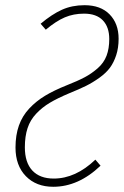

<svg xmlns="http://www.w3.org/2000/svg" viewBox="-20 -713 479 743"><path d="M307.1 -692.9Q369.6 -692.9 404.3 -657.2Q439 -621.6 439 -563Q439 -527.8 429.7 -499.5Q420.4 -471.2 405.5 -450.9Q390.6 -430.7 364.7 -412.1Q338.9 -393.6 312.7 -380.6Q286.6 -367.7 248 -352.1Q202.6 -333 173.1 -315.4Q143.6 -297.9 120.4 -273.4Q97.2 -249 86.7 -217.3Q76.2 -185.5 76.2 -143.1Q76.2 -84 105.2 -53Q134.3 -22 188 -22Q272.5 -22 349.1 -95.2L369.1 -71.8Q283.7 9.8 186 9.8Q120.1 9.8 80.1 -31.2Q40 -72.3 40 -142.1Q40 -189.9 53.2 -227.3Q66.4 -264.6 93.3 -293.2Q120.1 -321.8 154.5 -342.5Q189 -363.3 237.8 -382.8Q281.2 -399.9 307.9 -414.1Q334.5 -428.2 358.2 -449Q381.8 -469.7 392.3 -497.3Q402.8 -524.9 402.8 -562Q402.8 -608.4 377.9 -634.3Q353 -660.2 305.2 -660.2Q264.6 -660.2 230.7 -645.8Q196.8 -631.3 157.2 -598.1L137.2 -621.1Q180.7 -657.7 219.7 -675.3Q258.8 -692.9 307.1 -692.9Z"/></svg>

Font: Fira Sans Compressed UltraLight
Style: Italic
Weight: 200
Width: 3
Italic angle: -8°
Designer: Carrois Corporate & Edenspiekermann AG
Foundry: Carrois Corporate GbR & Edenspiekermann AG
Version: Version 4.203;PS 004.203;hotconv 1.0.88;makeotf.lib2.5.64775